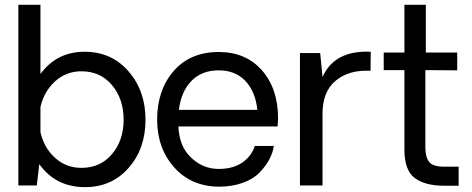

<svg xmlns="http://www.w3.org/2000/svg" viewBox="-20 -770 1959 797"><path d="M331.1 -555.2Q442.9 -555.2 513.4 -474.1Q584 -393.1 584 -272.9Q584 -152.8 513.9 -73Q443.8 6.8 333 6.8Q210.9 6.8 143.1 -88.9L132.8 0H56.2V-750H147.9V-462.9Q215.8 -555.2 331.1 -555.2ZM317.9 -73.2Q397 -73.2 445.1 -130.6Q493.2 -188 493.2 -272.9Q493.2 -358.9 445.1 -416.5Q397 -474.1 317.9 -474.1Q254.9 -474.1 209 -432.6Q163.1 -391.1 147.9 -326.2V-221.2Q163.1 -155.3 209 -114.3Q254.9 -73.2 317.9 -73.2Z M1134.3 -277.8Q1134.3 -269 1132.3 -245.1H720.7Q723.6 -163.1 772.5 -116.5Q821.3 -69.8 884.3 -68.8Q944.3 -67.9 983.9 -94Q1023.4 -120.1 1037.6 -164.1H1116.7Q1112.8 -136.2 1098.1 -108.6Q1083.5 -81.1 1057.6 -54Q1031.7 -26.9 987.5 -11Q943.4 4.9 888.7 4.9Q773.4 3.9 702.9 -75.4Q632.3 -154.8 632.3 -273.9Q632.3 -396 700.9 -475.1Q769.5 -554.2 887.7 -554.2Q1000.5 -554.2 1067.4 -478Q1134.3 -401.9 1134.3 -277.8ZM887.7 -478Q816.9 -478 774.2 -433.6Q731.4 -389.2 722.7 -314H1048.3Q1040.5 -389.2 999 -433.6Q957.5 -478 887.7 -478Z M1519 -555.2 1518.1 -476.1Q1429.2 -481 1374 -435.5Q1318.8 -390.1 1318.8 -297.9V0H1225.1V-549.8H1309.1L1318.8 -450.2Q1368.2 -562 1519 -555.2Z M1823.7 1Q1744.6 1 1701.7 -31Q1658.7 -63 1658.7 -148.9V-479H1572.8V-551.8H1658.7V-750H1747.6V-551.8H1877.9V-478L1745.6 -479V-159.2Q1745.6 -118.2 1761.2 -98.1Q1776.9 -78.1 1823.7 -78.1H1883.8V1Z"/></svg>

Font: ø
Style: ø
Weight: 400
Designer: Samuel Oakes
Foundry: Samuel Oakes
Version: Version 1.000;PS 001.000;hotconv 1.0.88;makeotf.lib2.5.64775